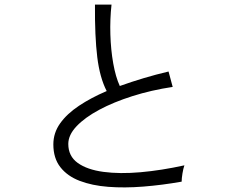

<svg xmlns="http://www.w3.org/2000/svg" viewBox="-20 -809 1040 835"><path d="M770 -19Q685 -4 603 2.5Q521 9 450.5 3.5Q380 -2 326.5 -22.5Q273 -43 242.5 -82Q212 -121 212 -181Q212 -231 241.5 -272.5Q271 -314 323.5 -349Q376 -384 444 -413Q414 -471 403 -560.5Q392 -650 393 -789H465Q458 -726 460 -659Q462 -592 472.5 -533Q483 -474 501 -435Q551 -453 604.5 -469Q658 -485 713 -498L731 -431Q638 -417 556 -391Q474 -365 411.5 -331.5Q349 -298 313 -260Q277 -222 277 -183Q277 -130 318 -100.5Q359 -71 430 -61.5Q501 -52 591.5 -60Q682 -68 782 -90Q777 -76 773.5 -54.5Q770 -33 770 -19Z"/></svg>

Font: Zen Kaku Gothic New
Style: Regular
Weight: 400
Designer: Yoshimichi Ohira
Foundry: Positype
Version: Version 1.001